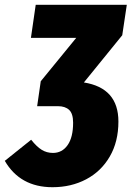

<svg xmlns="http://www.w3.org/2000/svg" viewBox="-94 -554 551 801"><path d="M416 -407 256 -210Q400 -187 400 -47Q400 37 364 99Q328 161 265.5 194Q203 227 125 227Q-10 227 -74 117L36 29Q59 58 80 71Q101 84 127 84Q165 84 188 51.5Q211 19 211 -42Q211 -80 194.5 -95.5Q178 -111 148 -111H61L76 -215L224 -396H35L55 -534H435Z"/></svg>

Font: Fira Sans Extra Condensed Black
Style: Italic
Weight: 900
Width: 3
Italic angle: -8°
Designer: Carrois Corporate & Edenspiekermann AG
Foundry: Carrois Corporate GbR & Edenspiekermann AG
Version: Version 4.203